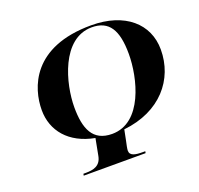

<svg xmlns="http://www.w3.org/2000/svg" viewBox="-126 -864 1042 1003"><g transform="rotate(-20 395.0 -362.5)"><path d="M174 0H518L520 -10H507C465 -10 435 -15 435 -44C435 -54 440 -77 444 -95L456 -155C663 -177 778 -316 778 -482C778 -625 666 -725 479 -725C151 -725 85 -519 85 -396C85 -282 159 -190 299 -164L281 -70C271 -18 231 -10 189 -10H176ZM389 -154C281 -154 250 -234 250 -352C250 -482 310 -714 478 -714C574 -714 613 -650 613 -517C613 -385 558 -154 389 -154Z"/></g></svg>

Font: Noto Serif Display
Style: Bold Italic
Weight: 700
Italic angle: -12°
Designer: Monotype Design Team
Foundry: Monotype Imaging Inc.
Version: Version 2.009